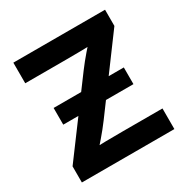

<svg xmlns="http://www.w3.org/2000/svg" viewBox="-166 -870 985 1012"><g transform="rotate(-30 327.0 -364.0)"><path d="M45.9 0V-98.1L350.1 -507.8Q377.9 -544.9 409.7 -581.8Q441.4 -618.7 474.1 -655.3L487.3 -606.4Q439.5 -603.5 391.4 -602.8Q343.3 -602.1 295.4 -602.1H48.8V-727.5H606.9V-628.9L308.6 -225.6Q279.8 -187 246.8 -148.7Q213.9 -110.4 180.2 -72.3L166.5 -121.1Q216.3 -124 265.6 -124.8Q314.9 -125.5 363.8 -125.5H608.9V0ZM113.3 -313V-414.6H540.5V-313Z"/></g></svg>

Font: Inter 20pt
Style: Bold
Weight: 700
Version: Version 4.001;git-66647c0bb